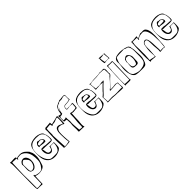

<svg xmlns="http://www.w3.org/2000/svg" viewBox="243 -2062 3619 3619"><g transform="rotate(-45 2052.0 -253.0)"><path d="M428 -379Q427 -387 423 -393.5Q419 -400 408 -410Q400 -417 388 -430.5Q376 -444 358.5 -457.5Q341 -471 316.5 -481Q292 -491 259 -491Q233 -491 209.5 -487.5Q186 -484 169 -474Q166 -481 166.5 -487.5Q167 -494 165.5 -499Q164 -504 157 -507Q150 -510 132 -510Q117 -510 97.5 -509Q78 -508 53 -506Q33 -506 20 -510Q16 -509 15 -506Q16 -498 19 -487Q22 -476 23 -465Q24 -451 24.5 -436Q25 -421 25 -407Q24 -299 23.5 -226Q23 -153 22.5 -105.5Q22 -58 21.5 -31.5Q21 -5 21 10Q21 25 21 33.5Q21 42 21 53Q21 64 21 82.5Q21 101 21 136Q21 154 22.5 171.5Q24 189 29 206Q36 207 43.5 207.5Q51 208 59 208H93Q111 208 128 209Q145 210 159 214Q160 207 170 201Q169 196 169 191Q169 186 169 181Q171 109 173 65.5Q175 22 177 6Q216 23 263 23Q308 23 341.5 11.5Q375 0 393 -17Q408 -31 412.5 -44.5Q417 -58 425 -82Q437 -118 443.5 -143.5Q450 -169 453.5 -187.5Q457 -206 457.5 -219.5Q458 -233 458 -246Q458 -275 455.5 -298Q453 -321 446 -341Q444 -347 437 -359Q430 -371 428 -379ZM355 -16Q347 -2 326.5 5.5Q306 13 283 13Q269 13 251 10.5Q233 8 216.5 3.5Q200 -1 188.5 -6.5Q177 -12 177 -18Q177 -20 177 -22.5Q177 -25 178 -30Q173 -28 168.5 -26Q164 -24 160 -24Q157 -24 156 -25Q157 -20 157.5 -14Q158 -8 158 -2V21Q158 33 157.5 61Q157 89 156 117.5Q155 146 154.5 167.5Q154 189 154 189Q137 189 115.5 192.5Q94 196 74 196Q50 196 37 189V162Q37 129 37.5 88.5Q38 48 38 0Q38 -79 35 -162Q38 -250 40 -307Q42 -364 43.5 -398.5Q45 -433 46 -449.5Q47 -466 48 -472.5Q49 -479 50.5 -479.5Q52 -480 54 -484Q79 -481 106 -480.5Q133 -480 159 -478Q160 -477 160 -469Q160 -465 159.5 -461.5Q159 -458 159 -454Q159 -445 163 -441Q171 -441 173 -450Q175 -459 180 -464Q187 -471 201.5 -472Q216 -473 223 -474Q230 -475 236 -475.5Q242 -476 260 -476Q279 -476 307.5 -460.5Q336 -445 359 -420Q383 -394 396 -364.5Q409 -335 415.5 -304Q422 -273 423 -242Q424 -211 424 -182V-171Q422 -135 412.5 -109Q403 -83 391.5 -65Q380 -47 369.5 -35Q359 -23 355 -16ZM152 -322Q156 -309 156 -281Q156 -258 154 -234.5Q152 -211 152 -188Q152 -150 164.5 -128Q177 -106 192 -106Q203 -106 211.5 -101Q220 -96 229 -96Q235 -96 252 -102Q269 -108 287 -126Q305 -144 319 -176Q333 -208 333 -261Q333 -283 327 -305.5Q321 -328 309.5 -346.5Q298 -365 280.5 -377Q263 -389 241 -389H235Q197 -384 178.5 -364.5Q160 -345 152 -322ZM208 -114Q194 -114 186 -121.5Q178 -129 173 -141Q170 -149 168 -184Q166 -219 166 -289Q166 -300 168 -310.5Q170 -321 177 -330Q180 -334 186 -340Q192 -346 199 -352Q206 -358 213 -362Q220 -366 226 -366Q237 -366 249 -355Q261 -344 270 -336Q287 -319 300 -300Q313 -281 313 -246V-237Q310 -213 301.5 -191Q293 -169 280 -151.5Q267 -134 248.5 -124Q230 -114 208 -114Z M821 -243Q840 -243 855 -246Q870 -249 881 -260Q885 -273 885 -299Q885 -325 880.5 -351Q876 -377 872 -400Q863 -405 861.5 -418Q860 -431 855 -442Q850 -457 835 -470Q820 -483 798.5 -492.5Q777 -502 751.5 -507.5Q726 -513 700 -513Q673 -513 648 -509.5Q623 -506 602.5 -500Q582 -494 567 -486.5Q552 -479 545 -472Q514 -442 502 -393Q490 -344 490 -286V-215Q490 -168 502.5 -126.5Q515 -85 540.5 -54Q566 -23 604.5 -5Q643 13 695 13Q719 13 743.5 8.5Q768 4 790 -4.5Q812 -13 829 -23.5Q846 -34 857 -46Q869 -60 872.5 -84.5Q876 -109 876 -135Q876 -152 875.5 -169.5Q875 -187 875 -202Q871 -198 862 -198Q857 -198 845.5 -198Q834 -198 819.5 -198Q805 -198 789 -199Q773 -200 760 -202Q758 -170 744 -145.5Q730 -121 696 -121Q670 -121 658.5 -135Q647 -149 642 -170Q637 -191 635 -214.5Q633 -238 627 -258Q637 -253 646.5 -251Q656 -249 665 -249Q673 -249 681 -250Q689 -251 696 -251Q701 -251 707 -249Q713 -247 718 -247L723 -249Q749 -248 774 -245.5Q799 -243 821 -243ZM621 -272Q619 -272 617 -272.5Q615 -273 613 -273Q605 -244 605 -222Q605 -199 611 -176Q617 -153 628.5 -135Q640 -117 657 -105.5Q674 -94 696 -94Q715 -94 728 -104Q741 -114 750 -129Q759 -144 765.5 -161.5Q772 -179 778 -193Q783 -192 786.5 -192Q790 -192 794 -192H830Q838 -192 846 -191.5Q854 -191 864 -190Q864 -108 829 -55Q817 -40 807 -31.5Q797 -23 784 -18.5Q771 -14 752.5 -13Q734 -12 705 -12Q688 -12 670.5 -12.5Q653 -13 633 -15Q604 -18 579 -41.5Q554 -65 535 -103Q516 -141 505.5 -190Q495 -239 495 -294Q495 -362 515 -401.5Q535 -441 564.5 -461.5Q594 -482 627.5 -487.5Q661 -493 689 -493Q724 -493 753 -489.5Q782 -486 797 -478Q872 -440 872 -321Q872 -307 870.5 -292.5Q869 -278 864 -264Q861 -263 849 -263Q800 -266 768.5 -267Q737 -268 723 -270Q709 -272 696 -275.5Q683 -279 669 -279Q661 -279 654.5 -277.5Q648 -276 642 -276Q636 -276 631 -281Q626 -272 621 -272ZM770 -318Q772 -318 777 -329Q782 -340 782 -345Q782 -365 770.5 -380.5Q759 -396 748 -409Q747 -408 743 -408Q735 -408 728 -413.5Q721 -419 712 -419Q708 -419 704.5 -418.5Q701 -418 697 -418Q687 -418 681 -422.5Q675 -427 665 -427Q654 -427 647 -421.5Q640 -416 634 -408L623 -392Q618 -384 612 -378Q613 -377 613 -368Q613 -361 611.5 -354Q610 -347 610 -340Q610 -332 614.5 -328.5Q619 -325 622 -321Q624 -332 637 -332Q654 -332 681.5 -325.5Q709 -319 733 -319Q757 -319 764 -323Q766 -321 766.5 -319.5Q767 -318 770 -318ZM630 -371Q630 -379 637.5 -385.5Q645 -392 656.5 -396.5Q668 -401 682 -403.5Q696 -406 710 -406Q741 -406 751 -390Q761 -374 761 -348Q756 -348 750.5 -348.5Q745 -349 741 -349Q734 -349 734 -345Q733 -346 720 -349V-347Q720 -346 721 -346Q721 -345 720 -344Q712 -345 695.5 -345Q679 -345 658 -345Q638 -345 636 -344Q636 -352 633 -358.5Q630 -365 630 -371Z M1264 -500Q1263 -500 1263 -499Q1261 -499 1260.5 -501Q1260 -503 1256 -505Q1217 -491 1088 -463Q1083 -476 1083.5 -491Q1084 -506 1079 -516L1076 -513Q1075 -512 1075 -511.5Q1075 -511 1074 -510H1063Q1039 -510 1016 -506Q993 -502 959 -502Q957 -502 947 -504Q944 -494 943 -489Q942 -484 932 -484Q935 -460 935 -431Q935 -386 930.5 -333Q926 -280 926 -223Q926 -197 928 -146.5Q930 -96 934 -20V8Q942 16 956 16Q959 16 972 15.5Q985 15 1004 14Q1023 13 1046.5 10.5Q1070 8 1094 4Q1093 -15 1091 -39.5Q1089 -64 1087 -90.5Q1085 -117 1083.5 -145Q1082 -173 1082 -199Q1082 -221 1084 -245.5Q1086 -270 1093.5 -290Q1101 -310 1114.5 -323Q1128 -336 1151 -336Q1172 -336 1195.5 -330Q1219 -324 1231 -319Q1243 -314 1244 -310.5Q1245 -307 1247 -305L1260 -304Q1262 -304 1263.5 -312Q1265 -320 1266 -341.5Q1267 -363 1267.5 -401.5Q1268 -440 1268 -501Q1266 -500 1264 -500ZM1140 -361Q1113 -361 1098.5 -344Q1084 -327 1077 -303.5Q1070 -280 1068.5 -254Q1067 -228 1067 -210Q1067 -156 1070 -104.5Q1073 -53 1082 -10Q1057 -6 1032.5 -0.5Q1008 5 979 5Q973 5 965.5 4Q958 3 958 -1V-3Q959 -3 959.5 -1Q960 1 962 1L969 -18L964 -27V-36Q964 -40 963.5 -54Q963 -68 962 -87.5Q961 -107 959.5 -130Q958 -153 957 -176Q954 -231 951 -297Q951 -308 954 -316V-312L956 -325Q956 -356 955.5 -372Q955 -388 955 -405Q955 -422 956 -440Q957 -458 961 -476Q988 -477 1011 -481Q1034 -485 1060 -485Q1061 -482 1061.5 -476Q1062 -470 1063.5 -462.5Q1065 -455 1069 -447Q1073 -439 1082 -433Q1087 -435 1087 -440Q1087 -441 1086.5 -442Q1086 -443 1086 -444V-446Q1101 -452 1116.5 -452Q1132 -452 1146 -455Q1172 -461 1195 -473Q1218 -485 1247 -485Q1250 -464 1250 -442Q1250 -414 1247.5 -384.5Q1245 -355 1244 -327Q1218 -334 1193.5 -347.5Q1169 -361 1140 -361Z M1492 -466Q1485 -479 1485 -492Q1485 -512 1498 -526Q1511 -540 1531 -542Q1536 -542 1540.5 -541.5Q1545 -541 1554 -541Q1570 -541 1600.5 -546Q1631 -551 1656 -558Q1652 -577 1651 -594Q1650 -611 1650 -627Q1650 -641 1650.5 -652Q1651 -663 1651 -672Q1651 -689 1639 -691Q1627 -693 1607 -693Q1583 -693 1559 -688.5Q1535 -684 1520 -682L1521 -683Q1521 -687 1518 -687Q1509 -687 1502 -683.5Q1495 -680 1488 -676Q1481 -672 1474.5 -668.5Q1468 -665 1460 -665Q1450 -665 1446 -659.5Q1442 -654 1434 -651Q1424 -647 1415.5 -643Q1407 -639 1399 -632Q1391 -625 1383 -613Q1375 -601 1366 -582Q1358 -564 1354.5 -548.5Q1351 -533 1349.5 -520.5Q1348 -508 1346.5 -497.5Q1345 -487 1339 -478Q1323 -478 1308.5 -483Q1294 -488 1283 -490Q1283 -484 1282 -483.5Q1281 -483 1279 -478Q1281 -472 1282 -462Q1283 -452 1283 -441V-364Q1284 -356 1284 -348.5Q1284 -341 1285 -336Q1296 -336 1313.5 -333Q1331 -330 1347 -328Q1348 -307 1350 -283Q1352 -259 1352 -235Q1352 -218 1349 -202Q1346 -186 1346 -169Q1346 -139 1347.5 -112Q1349 -85 1349 -65Q1349 -51 1347.5 -41Q1346 -31 1346 -22Q1346 -8 1349 -4Q1378 -4 1405 -3.5Q1432 -3 1467 -1Q1472 0 1475.5 0.5Q1479 1 1482 1Q1490 1 1493 -6Q1485 -13 1483 -29Q1481 -45 1481 -60Q1481 -80 1484 -103Q1487 -126 1489 -149Q1491 -203 1492.5 -255.5Q1494 -308 1499 -350Q1516 -339 1539 -339Q1559 -339 1581.5 -343.5Q1604 -348 1625 -348H1636Q1643 -371 1644.5 -403Q1646 -435 1647 -461Q1643 -461 1643.5 -466.5Q1644 -472 1643 -479Q1611 -468 1570.5 -469.5Q1530 -471 1492 -466ZM1546 -358Q1544 -358 1537.5 -358Q1531 -358 1524 -358Q1517 -358 1511 -359Q1505 -360 1505 -362V-364Q1505 -365 1502 -367Q1496 -364 1486 -365Q1476 -366 1470 -360V-327Q1470 -260 1462.5 -198.5Q1455 -137 1455 -71Q1455 -66 1455.5 -62Q1456 -58 1456 -53Q1456 -34 1452 -19Q1433 -21 1413.5 -22Q1394 -23 1379 -28Q1380 -31 1380 -40Q1378 -52 1376 -76Q1374 -100 1372 -126.5Q1370 -153 1369 -176.5Q1368 -200 1368 -211Q1368 -225 1370 -237Q1372 -249 1372 -263Q1372 -281 1368.5 -299Q1365 -317 1365 -334Q1365 -343 1368 -354Q1361 -361 1361 -376Q1356 -364 1341.5 -361.5Q1327 -359 1312 -359H1295Q1294 -372 1292.5 -386.5Q1291 -401 1291 -418Q1291 -442 1299.5 -449.5Q1308 -457 1318 -457Q1322 -457 1326 -456.5Q1330 -456 1335 -455Q1344 -455 1348.5 -460Q1353 -465 1359 -465L1362 -464L1365 -467Q1368 -506 1380.5 -543Q1393 -580 1413 -606Q1398 -591 1385.5 -568Q1373 -545 1368 -517V-526Q1368 -576 1391.5 -605Q1415 -634 1452 -651Q1451 -644 1442 -638Q1433 -632 1428 -624Q1445 -637 1461.5 -651Q1478 -665 1507 -667Q1509 -667 1514.5 -666.5Q1520 -666 1528 -665Q1549 -665 1572.5 -673.5Q1596 -682 1613 -682Q1634 -682 1638.5 -677.5Q1643 -673 1643 -656Q1643 -624 1642.5 -601Q1642 -578 1641 -565Q1618 -558 1594.5 -554Q1571 -550 1556 -550Q1548 -550 1543 -550.5Q1538 -551 1533 -551Q1509 -551 1492.5 -531.5Q1476 -512 1476 -488Q1476 -472 1483 -459L1500 -457Q1516 -457 1531.5 -461.5Q1547 -466 1563 -466Q1569 -466 1584 -465Q1599 -464 1622 -462Q1625 -462 1633 -464Q1631 -456 1630.5 -444Q1630 -432 1627 -394L1624 -370Q1606 -362 1587 -360Q1568 -358 1546 -358Z M2012 -243Q2031 -243 2046 -246Q2061 -249 2072 -260Q2076 -273 2076 -299Q2076 -325 2071.5 -351Q2067 -377 2063 -400Q2054 -405 2052.5 -418Q2051 -431 2046 -442Q2041 -457 2026 -470Q2011 -483 1989.5 -492.5Q1968 -502 1942.5 -507.5Q1917 -513 1891 -513Q1864 -513 1839 -509.5Q1814 -506 1793.5 -500Q1773 -494 1758 -486.5Q1743 -479 1736 -472Q1705 -442 1693 -393Q1681 -344 1681 -286V-215Q1681 -168 1693.5 -126.5Q1706 -85 1731.5 -54Q1757 -23 1795.5 -5Q1834 13 1886 13Q1910 13 1934.5 8.5Q1959 4 1981 -4.5Q2003 -13 2020 -23.5Q2037 -34 2048 -46Q2060 -60 2063.5 -84.5Q2067 -109 2067 -135Q2067 -152 2066.5 -169.5Q2066 -187 2066 -202Q2062 -198 2053 -198Q2048 -198 2036.5 -198Q2025 -198 2010.5 -198Q1996 -198 1980 -199Q1964 -200 1951 -202Q1949 -170 1935 -145.5Q1921 -121 1887 -121Q1861 -121 1849.5 -135Q1838 -149 1833 -170Q1828 -191 1826 -214.5Q1824 -238 1818 -258Q1828 -253 1837.5 -251Q1847 -249 1856 -249Q1864 -249 1872 -250Q1880 -251 1887 -251Q1892 -251 1898 -249Q1904 -247 1909 -247L1914 -249Q1940 -248 1965 -245.5Q1990 -243 2012 -243ZM1812 -272Q1810 -272 1808 -272.5Q1806 -273 1804 -273Q1796 -244 1796 -222Q1796 -199 1802 -176Q1808 -153 1819.5 -135Q1831 -117 1848 -105.5Q1865 -94 1887 -94Q1906 -94 1919 -104Q1932 -114 1941 -129Q1950 -144 1956.5 -161.5Q1963 -179 1969 -193Q1974 -192 1977.5 -192Q1981 -192 1985 -192H2021Q2029 -192 2037 -191.5Q2045 -191 2055 -190Q2055 -108 2020 -55Q2008 -40 1998 -31.5Q1988 -23 1975 -18.5Q1962 -14 1943.5 -13Q1925 -12 1896 -12Q1879 -12 1861.5 -12.5Q1844 -13 1824 -15Q1795 -18 1770 -41.5Q1745 -65 1726 -103Q1707 -141 1696.5 -190Q1686 -239 1686 -294Q1686 -362 1706 -401.5Q1726 -441 1755.5 -461.5Q1785 -482 1818.5 -487.5Q1852 -493 1880 -493Q1915 -493 1944 -489.5Q1973 -486 1988 -478Q2063 -440 2063 -321Q2063 -307 2061.5 -292.5Q2060 -278 2055 -264Q2052 -263 2040 -263Q1991 -266 1959.5 -267Q1928 -268 1914 -270Q1900 -272 1887 -275.5Q1874 -279 1860 -279Q1852 -279 1845.5 -277.5Q1839 -276 1833 -276Q1827 -276 1822 -281Q1817 -272 1812 -272ZM1961 -318Q1963 -318 1968 -329Q1973 -340 1973 -345Q1973 -365 1961.5 -380.5Q1950 -396 1939 -409Q1938 -408 1934 -408Q1926 -408 1919 -413.5Q1912 -419 1903 -419Q1899 -419 1895.5 -418.5Q1892 -418 1888 -418Q1878 -418 1872 -422.5Q1866 -427 1856 -427Q1845 -427 1838 -421.5Q1831 -416 1825 -408L1814 -392Q1809 -384 1803 -378Q1804 -377 1804 -368Q1804 -361 1802.5 -354Q1801 -347 1801 -340Q1801 -332 1805.5 -328.5Q1810 -325 1813 -321Q1815 -332 1828 -332Q1845 -332 1872.5 -325.5Q1900 -319 1924 -319Q1948 -319 1955 -323Q1957 -321 1957.5 -319.5Q1958 -318 1961 -318ZM1821 -371Q1821 -379 1828.5 -385.5Q1836 -392 1847.5 -396.5Q1859 -401 1873 -403.5Q1887 -406 1901 -406Q1932 -406 1942 -390Q1952 -374 1952 -348Q1947 -348 1941.5 -348.5Q1936 -349 1932 -349Q1925 -349 1925 -345Q1924 -346 1911 -349V-347Q1911 -346 1912 -346Q1912 -345 1911 -344Q1903 -345 1886.5 -345Q1870 -345 1849 -345Q1829 -345 1827 -344Q1827 -352 1824 -358.5Q1821 -365 1821 -371Z M2272 -504 2274 -506Q2274 -507 2272 -507Q2269 -507 2264 -505.5Q2259 -504 2259 -503Q2257 -503 2252.5 -503.5Q2248 -504 2242 -504Q2236 -504 2225 -502.5Q2214 -501 2201.5 -499.5Q2189 -498 2177 -496.5Q2165 -495 2156 -495Q2146 -495 2139.5 -495.5Q2133 -496 2129 -496Q2119 -496 2116 -489Q2118 -485 2123 -486Q2128 -487 2130 -483Q2129 -478 2128.5 -473.5Q2128 -469 2128 -464Q2128 -447 2131 -432Q2134 -417 2134 -400Q2134 -380 2130 -368L2132 -366L2135 -367Q2137 -367 2137 -365V-361Q2137 -354 2132.5 -352Q2128 -350 2127 -345Q2128 -342 2130.5 -341.5Q2133 -341 2135.5 -341Q2138 -341 2140 -340Q2142 -339 2142 -335Q2145 -337 2147.5 -338Q2150 -339 2155.5 -340Q2161 -341 2171 -341Q2181 -341 2198 -341Q2228 -344 2242 -345.5Q2256 -347 2261 -347Q2269 -347 2285.5 -344.5Q2302 -342 2311 -342Q2316 -342 2318 -342.5Q2320 -343 2322 -343Q2323 -343 2324 -342L2323 -343Q2321 -343 2310 -333Q2299 -323 2283 -307.5Q2267 -292 2248.5 -273Q2230 -254 2212 -236Q2203 -230 2203 -228.5Q2203 -227 2199.5 -221.5Q2196 -216 2183 -202Q2170 -188 2134 -156Q2132 -155 2129 -155Q2126 -155 2124 -153Q2124 -130 2125.5 -105.5Q2127 -81 2127 -58Q2127 -45 2126 -32.5Q2125 -20 2122 -9Q2123 -8 2132 -8H2142Q2166 -8 2187.5 -9.5Q2209 -11 2225 -11Q2233 -11 2239 -9Q2241 -10 2250 -10Q2295 -6 2322.5 -4.5Q2350 -3 2362 -3Q2373 -3 2381 -3.5Q2389 -4 2394 -5Q2393 -3 2392 -2.5Q2391 -2 2391 0Q2392 -1 2400 -1Q2428 -1 2445 1Q2462 3 2479 3Q2492 3 2509 0Q2513 0 2512 3.5Q2511 7 2516 7Q2519 7 2521 2.5Q2523 -2 2524.5 -8.5Q2526 -15 2526.5 -21.5Q2527 -28 2527 -31Q2527 -50 2523.5 -70Q2520 -90 2520 -109Q2520 -132 2524 -143Q2523 -142 2520 -142Q2509 -142 2496.5 -148Q2484 -154 2467 -154Q2462 -154 2448 -152.5Q2434 -151 2409 -147L2347 -145Q2336 -145 2332 -149Q2380 -200 2426.5 -250Q2473 -300 2527 -345Q2529 -353 2531.5 -358.5Q2534 -364 2536 -372Q2531 -385 2531 -402Q2531 -417 2533 -433Q2535 -449 2535 -466Q2535 -472 2534.5 -478.5Q2534 -485 2533 -491Q2530 -489 2529.5 -483.5Q2529 -478 2527 -476Q2528 -477 2528 -482Q2528 -487 2527 -490.5Q2526 -494 2526 -497Q2526 -502 2527 -503Q2522 -511 2514 -514Q2506 -517 2496 -517Q2485 -517 2472.5 -515Q2460 -513 2446 -513Q2437 -513 2429 -515.5Q2421 -518 2415 -518Q2402 -517 2398.5 -515.5Q2395 -514 2388 -512Q2381 -510 2365 -508.5Q2349 -507 2312 -506Q2301 -505 2291 -505Q2281 -505 2272 -504ZM2416 -508Q2424 -508 2431 -506Q2438 -504 2446 -504Q2451 -504 2456 -504.5Q2461 -505 2467 -505Q2476 -505 2487.5 -503Q2499 -501 2515 -495Q2517 -472 2518.5 -450Q2520 -428 2520 -405Q2520 -392 2519.5 -378.5Q2519 -365 2518 -351Q2502 -346 2492.5 -332.5Q2483 -319 2472 -308Q2462 -298 2458 -293Q2454 -288 2451 -284Q2448 -280 2443.5 -274.5Q2439 -269 2427.5 -256.5Q2416 -244 2395.5 -223Q2375 -202 2340 -167Q2340 -170 2341 -171Q2333 -163 2322.5 -154.5Q2312 -146 2307 -132Q2339 -132 2383 -135Q2427 -138 2469 -142Q2498 -142 2511 -135Q2512 -118 2513 -96Q2514 -74 2514 -53V-42Q2514 -33 2513 -23.5Q2512 -14 2509 -14Q2506 -14 2506 -18Q2506 -22 2503 -23Q2473 -23 2434.5 -20.5Q2396 -18 2363 -18Q2337 -18 2322.5 -19Q2308 -20 2297.5 -21.5Q2287 -23 2277 -24.5Q2267 -26 2249 -26Q2224 -26 2196.5 -24.5Q2169 -23 2140 -21L2141 -23Q2141 -24 2140 -24H2137Q2136 -24 2136 -25Q2136 -30 2136.5 -34Q2137 -38 2137 -43Q2137 -51 2136 -69.5Q2135 -88 2133 -116V-133Q2133 -141 2138 -141Q2146 -141 2167 -163Q2188 -185 2217 -216.5Q2246 -248 2281 -283.5Q2316 -319 2352 -347Q2350 -349 2350 -351Q2350 -354 2353 -357Q2356 -360 2356 -365V-368Q2348 -368 2345.5 -362Q2343 -356 2335 -356Q2333 -356 2333.5 -359Q2334 -362 2332 -363Q2319 -363 2305 -361Q2291 -359 2277.5 -356.5Q2264 -354 2252.5 -352Q2241 -350 2233 -350Q2218 -350 2209.5 -351.5Q2201 -353 2194 -353Q2189 -353 2183 -352.5Q2177 -352 2171 -352Q2156 -352 2148 -356Q2148 -360 2146 -374.5Q2144 -389 2142 -405.5Q2140 -422 2138 -437Q2136 -452 2136 -457Q2136 -471 2139 -488Q2141 -486 2150.5 -486Q2160 -486 2161 -485L2163 -488Q2163 -492 2199 -494.5Q2235 -497 2310 -497Q2356 -501 2372.5 -503.5Q2389 -506 2393.5 -507Q2398 -508 2399.5 -508Q2401 -508 2416 -508Z M2725 -504Q2700 -503 2686 -503Q2672 -503 2668 -503Q2657 -503 2641.5 -506Q2626 -509 2612 -509Q2602 -509 2596 -506Q2598 -498 2598 -490V-441Q2592 -344 2587.5 -247Q2583 -150 2583 -59V-23Q2583 -12 2584 -3Q2585 6 2588 6Q2592 6 2591.5 1.5Q2591 -3 2596 -4Q2613 -4 2633 -3Q2653 -2 2674 -2H2689Q2703 -2 2718 -4Q2733 -6 2733 -13Q2733 -18 2730.5 -20.5Q2728 -23 2726 -28V-61Q2726 -146 2731 -239Q2736 -332 2736 -423Q2736 -444 2735.5 -464.5Q2735 -485 2734 -505Q2733 -504 2725 -504ZM2593 -31Q2592 -52 2591.5 -73Q2591 -94 2591 -115Q2591 -142 2592 -170Q2593 -198 2595 -227Q2598 -269 2597.5 -313.5Q2597 -358 2605 -403Q2607 -427 2606.5 -450.5Q2606 -474 2614 -493Q2629 -491 2648.5 -490Q2668 -489 2690 -489H2708Q2713 -489 2717 -489Q2721 -489 2726 -490Q2719 -372 2718.5 -257.5Q2718 -143 2714 -25H2706Q2659 -25 2637 -26Q2615 -27 2606 -28Q2597 -29 2596.5 -30Q2596 -31 2593 -31ZM2592 -682Q2592 -631 2598 -602.5Q2604 -574 2606 -574H2608Q2611 -574 2614 -571Q2614 -575 2628 -577.5Q2642 -580 2660.5 -581.5Q2679 -583 2697 -583Q2715 -583 2723 -583Q2728 -583 2728 -580V-574Q2728 -569 2731 -569Q2734 -574 2733 -579Q2732 -584 2737 -586Q2734 -611 2732 -638.5Q2730 -666 2730 -689V-703Q2730 -712 2731 -714Q2728 -713 2719 -713H2707Q2675 -713 2646.5 -716Q2618 -719 2587 -720Q2587 -714 2591 -713.5Q2595 -713 2595 -707Q2593 -700 2592.5 -694Q2592 -688 2592 -682ZM2626 -697Q2629 -697 2639 -697.5Q2649 -698 2659.5 -698.5Q2670 -699 2678.5 -700.5Q2687 -702 2687 -704Q2687 -706 2686.5 -707Q2686 -708 2686 -710H2690Q2698 -710 2706 -708.5Q2714 -707 2717 -705Q2716 -703 2716 -690Q2716 -666 2720 -641.5Q2724 -617 2726 -593Q2716 -589 2704.5 -588Q2693 -587 2681 -587Q2670 -587 2660 -587.5Q2650 -588 2641 -588Q2636 -588 2631.5 -587.5Q2627 -587 2623 -587Q2623 -591 2621.5 -600Q2620 -609 2618.5 -618.5Q2617 -628 2615.5 -635Q2614 -642 2613 -642V-640Q2612 -647 2611 -659Q2610 -671 2608 -688L2610 -698Q2612 -697 2626 -697Z M3176 -369Q3174 -389 3168.5 -407Q3163 -425 3163 -444V-450Q3163 -454 3160 -456Q3153 -456 3151.5 -464Q3150 -472 3145 -476Q3136 -485 3115 -493Q3094 -501 3067 -507.5Q3040 -514 3010.5 -518Q2981 -522 2957 -522Q2940 -522 2925 -520.5Q2910 -519 2895 -517Q2880 -515 2862 -510.5Q2844 -506 2828 -495.5Q2812 -485 2801 -465.5Q2790 -446 2790 -415Q2790 -407 2791 -401.5Q2792 -396 2792 -391Q2792 -348 2784.5 -304.5Q2777 -261 2777 -215Q2777 -184 2782 -153Q2787 -122 2796 -95Q2805 -68 2818.5 -47Q2832 -26 2849 -15Q2861 -7 2880.5 -3Q2900 1 2921 3Q2942 5 2962 5.5Q2982 6 2994 6Q3003 6 3014 6.5Q3025 7 3036 7Q3056 7 3074.5 5.5Q3093 4 3107 -1Q3122 -7 3132.5 -19.5Q3143 -32 3150 -47.5Q3157 -63 3162.5 -80Q3168 -97 3173 -112Q3180 -133 3182.5 -155Q3185 -177 3185 -200Q3185 -220 3184 -240Q3183 -260 3181 -281Q3179 -304 3178.5 -326.5Q3178 -349 3176 -369ZM2973 -8Q2958 -8 2936 -12.5Q2914 -17 2893 -24.5Q2872 -32 2855 -40.5Q2838 -49 2832 -58Q2825 -72 2818.5 -78Q2812 -84 2807.5 -96.5Q2803 -109 2800 -135.5Q2797 -162 2797 -217V-337Q2797 -351 2798 -362.5Q2799 -374 2801.5 -385.5Q2804 -397 2808 -410.5Q2812 -424 2819 -442Q2824 -452 2828.5 -466.5Q2833 -481 2839 -486Q2849 -493 2869.5 -496Q2890 -499 2915.5 -500Q2941 -501 2968 -501Q2995 -501 3019 -503Q3024 -504 3027.5 -504.5Q3031 -505 3036 -505Q3048 -505 3059.5 -497.5Q3071 -490 3085 -486Q3093 -484 3099.5 -484Q3106 -484 3111 -482Q3126 -476 3136 -461.5Q3146 -447 3152.5 -427.5Q3159 -408 3161.5 -385Q3164 -362 3164 -340Q3164 -250 3162.5 -194.5Q3161 -139 3153 -105.5Q3145 -72 3126.5 -54.5Q3108 -37 3075 -24Q3014 -8 2973 -8ZM2989 -388Q2969 -388 2952 -373.5Q2935 -359 2921 -349V-343Q2921 -332 2916.5 -322Q2912 -312 2910 -301Q2910 -294 2912 -285Q2914 -276 2914 -267Q2912 -249 2909 -228.5Q2906 -208 2906 -188Q2906 -170 2910.5 -157.5Q2915 -145 2926 -137Q2937 -129 2956.5 -125.5Q2976 -122 3005 -122Q3036 -122 3047.5 -135Q3059 -148 3061 -171Q3061 -177 3061.5 -193.5Q3062 -210 3063 -228Q3064 -246 3064.5 -261.5Q3065 -277 3065 -280Q3065 -286 3064.5 -291.5Q3064 -297 3063 -303Q3061 -316 3053.5 -330.5Q3046 -345 3035.5 -358Q3025 -371 3013 -379.5Q3001 -388 2989 -388ZM2918 -225Q2918 -251 2919 -276Q2920 -301 2926.5 -320Q2933 -339 2946.5 -350.5Q2960 -362 2985 -362Q3002 -360 3014 -355Q3026 -350 3033 -338.5Q3040 -327 3043 -308Q3046 -289 3046 -260Q3046 -242 3043.5 -231.5Q3041 -221 3039 -211Q3035 -196 3031.5 -183Q3028 -170 3023 -160.5Q3018 -151 3009 -145.5Q3000 -140 2985 -140Q2966 -140 2948.5 -149.5Q2931 -159 2926 -173Q2921 -183 2919.5 -196.5Q2918 -210 2918 -225Z M3374 17Q3373 11 3372.5 4.5Q3372 -2 3372 -9Q3372 -42 3376.5 -80Q3381 -118 3381 -156Q3381 -166 3380.5 -176Q3380 -186 3380 -197Q3380 -224 3382 -248Q3384 -272 3391 -290.5Q3398 -309 3412 -319.5Q3426 -330 3450 -330Q3468 -330 3475.5 -312.5Q3483 -295 3485.5 -269Q3488 -243 3487.5 -211Q3487 -179 3489 -151Q3491 -118 3495 -88Q3499 -58 3499 -29Q3499 1 3495 16Q3496 17 3501 17H3508Q3528 17 3547 13Q3566 9 3585 9Q3594 9 3603.5 10.5Q3613 12 3622 17Q3626 -2 3630 -24Q3634 -46 3634 -71V-89Q3636 -131 3640.5 -180.5Q3645 -230 3645 -275Q3645 -309 3642.5 -348Q3640 -387 3630 -420Q3620 -453 3600 -475Q3580 -497 3546 -497Q3536 -497 3526 -496Q3516 -495 3506 -495Q3498 -495 3492 -496.5Q3486 -498 3481 -498Q3469 -498 3459 -492Q3449 -486 3438 -481Q3428 -476 3417.5 -473Q3407 -470 3399 -465Q3394 -462 3390.5 -457.5Q3387 -453 3380 -453V-456Q3382 -463 3383.5 -479Q3385 -495 3390 -506Q3385 -507 3380.5 -507.5Q3376 -508 3371 -508Q3352 -508 3331.5 -504Q3311 -500 3290 -500Q3279 -500 3269.5 -501.5Q3260 -503 3250 -505Q3243 -500 3241 -495Q3239 -490 3239 -484Q3239 -480 3239.5 -475Q3240 -470 3241 -465Q3241 -445 3238.5 -422.5Q3236 -400 3235 -376Q3233 -319 3230 -260.5Q3227 -202 3227 -142Q3227 -111 3228 -81Q3229 -51 3232 -22Q3232 -17 3229.5 -16Q3227 -15 3227 -11Q3232 -10 3233 -5Q3234 0 3234.5 5.5Q3235 11 3237 15.5Q3239 20 3246 20Q3250 20 3251.5 15Q3253 10 3258 9L3367 18Q3373 18 3374 17ZM3617 6Q3600 -1 3569 -1Q3553 -1 3538 0Q3523 1 3510 3Q3510 -2 3513.5 -2Q3517 -2 3517 -6V-43Q3517 -52 3516.5 -60.5Q3516 -69 3515 -78Q3513 -101 3512.5 -130Q3512 -159 3510.5 -189Q3509 -219 3506 -247Q3503 -275 3495.5 -297.5Q3488 -320 3475.5 -333.5Q3463 -347 3443 -347Q3436 -347 3427 -343Q3418 -339 3410 -332.5Q3402 -326 3395 -318.5Q3388 -311 3385 -304Q3382 -297 3380 -285Q3378 -273 3376 -262Q3369 -227 3365 -194.5Q3361 -162 3361 -127Q3361 -93 3364 -61Q3367 -29 3367 -18Q3367 -10 3366.5 -3.5Q3366 3 3357 3Q3329 3 3303.5 -5.5Q3278 -14 3246 -14Q3246 -49 3250.5 -82.5Q3255 -116 3255 -153Q3255 -168 3254.5 -183.5Q3254 -199 3254 -216Q3254 -230 3254.5 -243Q3255 -256 3255 -269Q3255 -300 3253 -330.5Q3251 -361 3251 -392Q3251 -412 3253 -431Q3255 -450 3263 -470Q3258 -470 3258.5 -467Q3259 -464 3257 -462Q3256 -464 3256 -466Q3256 -467 3255 -468Q3255 -474 3256.5 -480.5Q3258 -487 3268 -487Q3294 -487 3319 -485Q3344 -483 3371 -483Q3371 -481 3371.5 -478.5Q3372 -476 3372 -474Q3372 -463 3369.5 -450.5Q3367 -438 3366 -431Q3367 -430 3368 -430Q3370 -430 3372.5 -431.5Q3375 -433 3378 -433Q3378 -432 3379 -432Q3380 -432 3381 -431.5Q3382 -431 3384 -431Q3384 -432 3385 -433Q3385 -435 3384 -436Q3383 -437 3383 -439Q3389 -445 3399 -452.5Q3409 -460 3424 -466Q3439 -472 3460.5 -476Q3482 -480 3512 -480Q3547 -480 3569.5 -456Q3592 -432 3605.5 -389Q3619 -346 3624 -286.5Q3629 -227 3629 -155V-137Q3629 -132 3629 -128Q3629 -124 3628 -119Q3626 -88 3622.5 -57Q3619 -26 3617 6Z M4017 -243Q4036 -243 4051 -246Q4066 -249 4077 -260Q4081 -273 4081 -299Q4081 -325 4076.5 -351Q4072 -377 4068 -400Q4059 -405 4057.5 -418Q4056 -431 4051 -442Q4046 -457 4031 -470Q4016 -483 3994.5 -492.5Q3973 -502 3947.5 -507.5Q3922 -513 3896 -513Q3869 -513 3844 -509.5Q3819 -506 3798.5 -500Q3778 -494 3763 -486.5Q3748 -479 3741 -472Q3710 -442 3698 -393Q3686 -344 3686 -286V-215Q3686 -168 3698.5 -126.5Q3711 -85 3736.5 -54Q3762 -23 3800.5 -5Q3839 13 3891 13Q3915 13 3939.5 8.5Q3964 4 3986 -4.5Q4008 -13 4025 -23.5Q4042 -34 4053 -46Q4065 -60 4068.5 -84.5Q4072 -109 4072 -135Q4072 -152 4071.5 -169.5Q4071 -187 4071 -202Q4067 -198 4058 -198Q4053 -198 4041.5 -198Q4030 -198 4015.5 -198Q4001 -198 3985 -199Q3969 -200 3956 -202Q3954 -170 3940 -145.5Q3926 -121 3892 -121Q3866 -121 3854.5 -135Q3843 -149 3838 -170Q3833 -191 3831 -214.5Q3829 -238 3823 -258Q3833 -253 3842.5 -251Q3852 -249 3861 -249Q3869 -249 3877 -250Q3885 -251 3892 -251Q3897 -251 3903 -249Q3909 -247 3914 -247L3919 -249Q3945 -248 3970 -245.5Q3995 -243 4017 -243ZM3817 -272Q3815 -272 3813 -272.5Q3811 -273 3809 -273Q3801 -244 3801 -222Q3801 -199 3807 -176Q3813 -153 3824.5 -135Q3836 -117 3853 -105.5Q3870 -94 3892 -94Q3911 -94 3924 -104Q3937 -114 3946 -129Q3955 -144 3961.5 -161.5Q3968 -179 3974 -193Q3979 -192 3982.5 -192Q3986 -192 3990 -192H4026Q4034 -192 4042 -191.5Q4050 -191 4060 -190Q4060 -108 4025 -55Q4013 -40 4003 -31.5Q3993 -23 3980 -18.5Q3967 -14 3948.5 -13Q3930 -12 3901 -12Q3884 -12 3866.5 -12.5Q3849 -13 3829 -15Q3800 -18 3775 -41.5Q3750 -65 3731 -103Q3712 -141 3701.5 -190Q3691 -239 3691 -294Q3691 -362 3711 -401.5Q3731 -441 3760.5 -461.5Q3790 -482 3823.5 -487.5Q3857 -493 3885 -493Q3920 -493 3949 -489.5Q3978 -486 3993 -478Q4068 -440 4068 -321Q4068 -307 4066.5 -292.5Q4065 -278 4060 -264Q4057 -263 4045 -263Q3996 -266 3964.5 -267Q3933 -268 3919 -270Q3905 -272 3892 -275.5Q3879 -279 3865 -279Q3857 -279 3850.5 -277.5Q3844 -276 3838 -276Q3832 -276 3827 -281Q3822 -272 3817 -272ZM3966 -318Q3968 -318 3973 -329Q3978 -340 3978 -345Q3978 -365 3966.5 -380.5Q3955 -396 3944 -409Q3943 -408 3939 -408Q3931 -408 3924 -413.5Q3917 -419 3908 -419Q3904 -419 3900.5 -418.5Q3897 -418 3893 -418Q3883 -418 3877 -422.5Q3871 -427 3861 -427Q3850 -427 3843 -421.5Q3836 -416 3830 -408L3819 -392Q3814 -384 3808 -378Q3809 -377 3809 -368Q3809 -361 3807.5 -354Q3806 -347 3806 -340Q3806 -332 3810.5 -328.5Q3815 -325 3818 -321Q3820 -332 3833 -332Q3850 -332 3877.5 -325.5Q3905 -319 3929 -319Q3953 -319 3960 -323Q3962 -321 3962.5 -319.5Q3963 -318 3966 -318ZM3826 -371Q3826 -379 3833.5 -385.5Q3841 -392 3852.5 -396.5Q3864 -401 3878 -403.5Q3892 -406 3906 -406Q3937 -406 3947 -390Q3957 -374 3957 -348Q3952 -348 3946.5 -348.5Q3941 -349 3937 -349Q3930 -349 3930 -345Q3929 -346 3916 -349V-347Q3916 -346 3917 -346Q3917 -345 3916 -344Q3908 -345 3891.5 -345Q3875 -345 3854 -345Q3834 -345 3832 -344Q3832 -352 3829 -358.5Q3826 -365 3826 -371Z"/></g></svg>

Font: Londrina Sketch
Style: Regular
Weight: 400
Designer: Marcelo Magalhaes
Foundry: Marcelo Magalhães
Version: Version 1.002